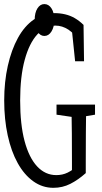

<svg xmlns="http://www.w3.org/2000/svg" viewBox="-30 -897 488 923"><path d="M226.6 5.9Q173.8 5.9 130.1 -25.4Q86.4 -56.6 55.2 -112.8Q23.9 -168.9 7.1 -246.1Q-9.8 -323.2 -9.8 -414.1Q-9.8 -503.9 7.6 -580.8Q24.9 -657.7 56.2 -714.6Q87.4 -771.5 132.1 -802.7Q176.8 -834 230 -834Q258.3 -834 283.2 -828.1Q308.1 -822.3 329.8 -809.6Q351.6 -796.9 371.6 -777.3L374 -602.5H331.1L312.5 -781.7L356.4 -757.3V-689Q329.1 -734.9 299.1 -754.4Q269 -773.9 236.8 -773.9Q188.5 -773.9 149.7 -731.9Q110.8 -689.9 88.9 -609.6Q66.9 -529.3 66.9 -414.1Q66.9 -298.8 88.1 -219Q109.4 -139.2 148.4 -97.2Q187.5 -55.2 240.7 -55.2Q270.5 -55.2 294.9 -67.1Q319.3 -79.1 349.1 -104L315.9 -46.9V-117.7Q315.9 -186 315.4 -255.6Q314.9 -325.2 313.5 -394H384.3Q383.3 -326.7 382.8 -257.6Q382.3 -188.5 382.3 -117.7V-64.9Q345.7 -32.2 308.1 -13.2Q270.5 5.9 226.6 5.9ZM241.7 -345.7V-394H426.8V-345.7L348.1 -332.5H332.5ZM183.1 -724.1Q163.1 -724.1 149.9 -745.8Q136.7 -767.6 136.7 -800.8Q136.7 -835.9 149.9 -856.7Q163.1 -877.4 183.1 -877.4Q204.1 -877.4 217.5 -856.7Q231 -835.9 231 -800.8Q231 -767.6 217.5 -745.8Q204.1 -724.1 183.1 -724.1Z"/></svg>

Font: Scarab Serif
Style: Condensed
Weight: 400
Designer: John Roberts
Foundry: Scarab
Version: 1.0